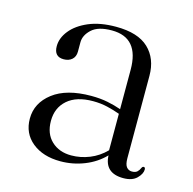

<svg xmlns="http://www.w3.org/2000/svg" viewBox="-77 -537 626 623"><g transform="rotate(15 236.0 -225.0)"><path d="M46 -99Q46 -151.5 91.5 -186.5Q137 -221.5 220 -221.5Q250.5 -221.5 275.2 -216.5Q300 -211.5 321 -204V-336.5Q321 -444 229.5 -444Q183.5 -444 162 -424Q140.5 -404 140.5 -380.5V-349Q140.5 -332 129.8 -322.5Q119 -313 102 -313Q69.5 -313 69.5 -348.5Q69.5 -376 89.8 -401.2Q110 -426.5 148 -442.8Q186 -459 239.5 -459Q313.5 -459 349.2 -425Q385 -391 385 -333V-56.5Q385 -35.5 392 -27Q399 -18.5 410 -18.5Q422 -18.5 428 -24.2Q434 -30 437 -37.5Q439.5 -43 443.5 -43Q449 -43 449 -35.5Q449 -21 433.8 -5.8Q418.5 9.5 388.5 9.5Q326 9.5 323.5 -49.5Q296 -21 257.5 -5.8Q219 9.5 177 9.5Q118.5 9.5 82.2 -20Q46 -49.5 46 -99ZM114 -109.5Q114 -66.5 139.8 -42.2Q165.5 -18 206 -18Q237.5 -18 267.5 -30Q297.5 -42 321 -66V-188.5Q300.5 -196 278.2 -201.2Q256 -206.5 230 -206.5Q174.5 -206.5 144.2 -180Q114 -153.5 114 -109.5Z"/></g></svg>

Font: Fraunces 72pt S000 Light
Style: Regular
Weight: 300
Version: Version 1.000; ttfautohint (v1.8.3)